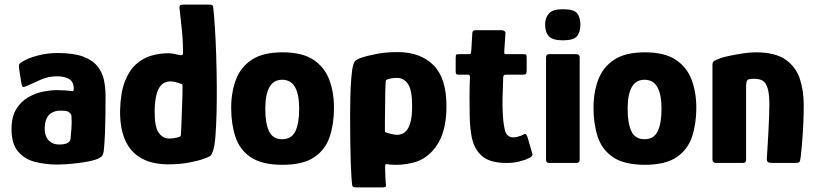

<svg xmlns="http://www.w3.org/2000/svg" viewBox="-20 -707 3535 833"><path d="M230 7Q178 7 132.5 -4.5Q87 -16 58.5 -49.5Q30 -83 30 -147Q30 -200 50.5 -233.5Q71 -267 102.5 -285Q134 -303 167 -309.5Q200 -316 225 -316Q243 -316 259.5 -315Q276 -314 292 -312Q300 -309 300 -322Q300 -352 280 -364Q260 -376 227 -376Q190 -376 155 -360.5Q120 -345 96 -334Q83 -328 79 -330Q75 -332 73 -345L63 -407Q61 -422 63 -427Q65 -432 76 -439Q102 -455 143.5 -466Q185 -477 230 -477Q299 -477 340.5 -461.5Q382 -446 403 -419.5Q424 -393 431 -359.5Q438 -326 438 -290Q438 -250 437.5 -210Q437 -170 435.5 -130Q434 -90 430 -50Q427 -37 423.5 -31.5Q420 -26 408 -20Q395 -13 370.5 -8Q346 -3 318.5 0.5Q291 4 267 5.5Q243 7 230 7ZM238 -80Q246 -80 254 -81Q262 -82 269 -85Q276 -88 280.5 -92.5Q285 -97 286 -104Q288 -127 290 -152Q292 -177 290 -202Q290 -212 282 -218Q273 -226 258 -226.5Q243 -227 238 -227Q230 -227 219 -224Q208 -221 197.5 -213Q187 -205 180.5 -189Q174 -173 174 -147Q174 -129 181 -113.5Q188 -98 202 -89Q216 -80 238 -80Z M501 -229Q503 -305 521.5 -353Q540 -401 570 -428Q600 -455 636.5 -465.5Q673 -476 710 -476Q721 -476 736 -473Q751 -470 760 -468Q765 -467 769.5 -468Q774 -469 774 -477Q774 -495 773.5 -513.5Q773 -532 771.5 -550Q770 -568 768 -586.5Q766 -605 764 -623.5Q762 -642 760 -660Q757 -680 761 -683.5Q765 -687 776 -687H886Q894 -687 899 -685.5Q904 -684 905 -676Q909 -639 912.5 -584.5Q916 -530 918 -466Q920 -402 920.5 -337.5Q921 -273 919.5 -215Q918 -157 914.5 -114Q911 -71 904 -52Q900 -39 894 -32.5Q888 -26 864 -18Q846 -11 804 -2.5Q762 6 710 6Q671 6 638.5 -2.5Q606 -11 581 -28Q541 -55 520.5 -105Q500 -155 501 -229ZM651 -228Q650 -158 668 -132Q686 -106 714 -106Q723 -106 731.5 -107Q740 -108 747.5 -110Q755 -112 761 -114Q763 -116 764 -118.5Q765 -121 765 -126Q766 -147 767 -167.5Q768 -188 768.5 -208.5Q769 -229 770 -249.5Q771 -270 771.5 -290.5Q772 -311 772 -332Q772 -338 771 -340Q770 -342 766 -343Q756 -347 742.5 -350.5Q729 -354 719 -354Q709 -354 697 -349.5Q685 -345 675 -332.5Q665 -320 658.5 -295Q652 -270 651 -228Z M1206 8Q1117 8 1068.5 -24.5Q1020 -57 1001.5 -113Q983 -169 983 -239Q983 -308 1004 -362.5Q1025 -417 1073.5 -448.5Q1122 -480 1206 -480Q1290 -480 1338.5 -448.5Q1387 -417 1408 -362.5Q1429 -308 1429 -239Q1429 -170 1410.5 -114Q1392 -58 1343.5 -25Q1295 8 1206 8ZM1204 -103Q1245 -103 1261.5 -137.5Q1278 -172 1278 -235Q1278 -297 1260 -329Q1242 -361 1204 -361Q1167 -361 1149 -329Q1131 -297 1131 -235Q1131 -171 1147.5 -137Q1164 -103 1204 -103Z M1508 96Q1504 67 1501.5 -9Q1499 -85 1499 -212Q1499 -244 1500 -286Q1501 -328 1504 -366.5Q1507 -405 1512 -424Q1515 -436 1521.5 -443Q1528 -450 1552 -458Q1569 -464 1611 -472.5Q1653 -481 1705 -481Q1804 -481 1860.5 -424.5Q1917 -368 1917 -247Q1917 -197 1908.5 -158.5Q1900 -120 1884.5 -92Q1869 -64 1849.5 -45Q1830 -26 1807 -14Q1789 -5 1765 0.5Q1741 6 1717 7.5Q1693 9 1672 7Q1662 6 1657 5Q1652 4 1651 12Q1651 19 1651 33.5Q1651 48 1652 61.5Q1653 75 1653 79Q1655 95 1654.5 100.5Q1654 106 1637 106H1528Q1519 106 1514 104.5Q1509 103 1508 96ZM1650 -144Q1650 -138 1651 -135.5Q1652 -133 1656 -132Q1667 -128 1680.5 -125Q1694 -122 1704 -122Q1714 -122 1725 -126.5Q1736 -131 1746 -143.5Q1756 -156 1762 -181Q1768 -206 1768 -248Q1768 -318 1749.5 -343.5Q1731 -369 1704 -369Q1690 -369 1677.5 -367Q1665 -365 1657 -361Q1655 -360 1654 -357Q1653 -354 1653 -349Q1652 -329 1651.5 -308.5Q1651 -288 1651 -267.5Q1651 -247 1650.5 -226Q1650 -205 1650 -184.5Q1650 -164 1650 -144Z M2177 0Q2107 0 2072.5 -29Q2038 -58 2027 -110Q2019 -152 2018 -195.5Q2017 -239 2017 -282Q2017 -310 2017.5 -329Q2018 -348 2019 -373Q2019 -383 2010 -383H1972Q1963 -383 1960 -385Q1957 -387 1957 -399V-455Q1957 -469 1960 -470.5Q1963 -472 1975 -472H2014Q2022 -472 2023 -476.5Q2024 -481 2025 -491L2029 -562Q2029 -576 2043 -576H2157Q2163 -576 2168.5 -572Q2174 -568 2173 -562L2168 -490Q2167 -477 2168.5 -474.5Q2170 -472 2176 -472H2249Q2261 -472 2263 -469.5Q2265 -467 2265 -453V-400Q2265 -389 2261.5 -386Q2258 -383 2247 -383H2175Q2168 -383 2165.5 -379.5Q2163 -376 2163 -368Q2162 -345 2161.5 -320.5Q2161 -296 2160 -270Q2160 -237 2162 -203.5Q2164 -170 2171 -140Q2176 -124 2185.5 -117.5Q2195 -111 2207 -111Q2218 -111 2228.5 -114.5Q2239 -118 2245 -120Q2258 -128 2261.5 -125Q2265 -122 2269 -111L2289 -42Q2293 -34 2286 -28Q2279 -22 2259 -14Q2247 -10 2233.5 -6.5Q2220 -3 2206 -1.5Q2192 0 2177 0Z M2498 -601Q2498 -567 2483 -549.5Q2468 -532 2422 -532Q2378 -532 2361.5 -549.5Q2345 -567 2345 -601Q2345 -630 2361.5 -648.5Q2378 -667 2422 -667Q2471 -667 2484.5 -648.5Q2498 -630 2498 -601ZM2495 -14Q2495 0 2480 0H2363Q2349 0 2349 -14V-458Q2349 -472 2363 -472H2480Q2495 -472 2495 -458Z M2778 8Q2689 8 2640.5 -24.5Q2592 -57 2573.5 -113Q2555 -169 2555 -239Q2555 -308 2576 -362.5Q2597 -417 2645.5 -448.5Q2694 -480 2778 -480Q2862 -480 2910.5 -448.5Q2959 -417 2980 -362.5Q3001 -308 3001 -239Q3001 -170 2982.5 -114Q2964 -58 2915.5 -25Q2867 8 2778 8ZM2776 -103Q2817 -103 2833.5 -137.5Q2850 -172 2850 -235Q2850 -297 2832 -329Q2814 -361 2776 -361Q2739 -361 2721 -329Q2703 -297 2703 -235Q2703 -171 2719.5 -137Q2736 -103 2776 -103Z M3088 0Q3071 0 3071 -15Q3071 -118 3071 -220.5Q3071 -323 3071 -426Q3071 -438 3079 -443Q3087 -448 3110 -456Q3122 -460 3148 -465.5Q3174 -471 3204 -475.5Q3234 -480 3258 -480Q3343 -480 3388 -448.5Q3433 -417 3450 -365.5Q3467 -314 3467 -252Q3467 -217 3465.5 -178.5Q3464 -140 3461 -101.5Q3458 -63 3454 -28Q3452 -7 3447.5 -3.5Q3443 0 3427 0H3333Q3317 0 3311.5 -4Q3306 -8 3307 -21Q3307 -25 3309 -53Q3311 -81 3313 -119.5Q3315 -158 3316.5 -194Q3318 -230 3318 -250Q3318 -301 3310 -325.5Q3302 -350 3288 -357.5Q3274 -365 3254 -365Q3247 -365 3242.5 -365Q3238 -365 3234 -364Q3224 -363 3220.5 -356Q3217 -349 3217 -332Q3217 -294 3217 -241.5Q3217 -189 3217 -131Q3217 -73 3217 -15Q3217 0 3205 0Z"/></svg>

Font: Glory ExtraBold
Style: Regular
Weight: 800
Designer: Robert Leuschke
Foundry: Robert Leuschke
Version: Version 1.011